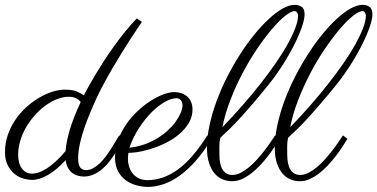

<svg xmlns="http://www.w3.org/2000/svg" viewBox="-30 -730 1527 777"><path d="M544.4 -641.6Q539.1 -633.8 526.9 -615.7Q514.6 -597.7 498.5 -572.8Q482.4 -547.9 463.6 -517.6Q444.8 -487.3 426 -455.1Q407.2 -422.9 389.4 -389.9Q371.6 -356.9 357.9 -326.7Q336.4 -279.8 322.5 -242.9Q308.6 -206.1 300.5 -177.2Q292.5 -148.4 289.3 -127.2Q286.1 -106 286.1 -90.8Q286.1 -63 294.7 -52.2Q303.2 -41.5 317.9 -41.5Q333 -41.5 346.9 -49.3Q360.8 -57.1 373.8 -69.3Q386.7 -81.5 398.2 -97.2Q409.7 -112.8 419.7 -128.4Q429.7 -144 438 -158.2Q446.3 -172.4 452.6 -182.1L470.2 -168.5Q464.8 -159.7 456.8 -145.3Q448.7 -130.9 438.5 -113.8Q428.2 -96.7 415 -79.3Q401.9 -62 386 -47.9Q370.1 -33.7 350.8 -24.7Q331.5 -15.6 309.1 -15.6Q298.3 -15.6 286.4 -18.6Q274.4 -21.5 264.2 -28.8Q253.9 -36.1 246.1 -49.1Q238.3 -62 235.8 -82Q199.2 -42.5 164.6 -22.2Q129.9 -2 99.1 -2Q83.5 -2 64.7 -7.3Q45.9 -12.7 29.3 -25.9Q12.7 -39.1 1.5 -60.8Q-9.8 -82.5 -9.8 -114.7Q-9.8 -150.9 1.5 -183.6Q12.7 -216.3 31.7 -244.4Q50.8 -272.5 75.4 -295.2Q100.1 -317.9 127 -333.7Q153.8 -349.6 180.9 -358.4Q208 -367.2 231.9 -367.2Q263.7 -367.2 281.7 -359.4Q299.8 -351.6 309.1 -343.8Q315.9 -357.4 327.6 -378.7Q339.4 -399.9 355 -426Q370.6 -452.1 389.6 -481.7Q408.7 -511.2 430.2 -541.3Q451.7 -571.3 475.3 -600.6Q499 -629.9 523.4 -655.3ZM235.4 -118.7Q237.8 -154.8 252.2 -203.9Q266.6 -252.9 296.4 -316.9Q289.6 -327.1 277.1 -332.8Q264.6 -338.4 249 -338.4Q225.1 -338.4 200.4 -328.6Q175.8 -318.8 153.1 -302.2Q130.4 -285.6 110.4 -262.9Q90.3 -240.2 75.4 -214.4Q60.5 -188.5 52 -160.4Q43.5 -132.3 43.5 -105Q43.5 -68.4 58.8 -47.9Q74.2 -27.3 100.1 -27.3Q112.3 -27.3 127 -32.2Q141.6 -37.1 158.9 -48.1Q176.3 -59.1 195.3 -76.4Q214.4 -93.8 235.4 -118.7Z M489.7 -111.3Q488.8 -105.5 488.3 -99.6Q487.8 -93.8 487.8 -87.9Q487.8 -70.3 492.9 -54.4Q498 -38.6 508.1 -26.6Q518.1 -14.6 533 -7.8Q547.9 -1 566.9 -1Q630.9 -1 690.4 -44.4Q750 -87.9 809.1 -182.1L825.7 -167.5Q793.5 -113.8 760.3 -76.9Q727.1 -40 694.1 -17.1Q661.1 5.9 629.4 16.1Q597.7 26.4 568.8 26.4Q547.9 26.4 524.4 20.5Q501 14.6 481.2 1Q461.4 -12.7 448.5 -35.6Q435.5 -58.6 435.5 -92.8Q435.5 -129.4 448 -163.3Q460.4 -197.3 480.5 -226.6Q500.5 -255.9 526.4 -280Q552.2 -304.2 578.9 -321.3Q605.5 -338.4 630.9 -347.9Q656.2 -357.4 675.8 -357.4Q688.5 -357.4 701.7 -353.5Q714.8 -349.6 725.3 -341.3Q735.8 -333 742.4 -319.3Q749 -305.7 749 -286.6Q749 -260.7 737.1 -238Q725.1 -215.3 705.1 -196Q685.1 -176.8 658.7 -161.4Q632.3 -146 603.5 -135.3Q574.7 -124.5 545.4 -118.2Q516.1 -111.8 489.7 -111.3ZM493.7 -132.3Q526.4 -135.7 555.2 -146Q584 -156.2 607.9 -171.1Q631.8 -186 650.6 -203.6Q669.4 -221.2 682.1 -239.3Q694.8 -257.3 701.7 -273.9Q708.5 -290.5 708.5 -303.7Q708.5 -316.9 701.4 -324.7Q694.3 -332.5 684.6 -332.5Q663.1 -332.5 636.2 -317.1Q609.4 -301.8 582.5 -274.7Q555.7 -247.6 532 -210.9Q508.3 -174.3 493.7 -132.3Z M1162.6 -710.4Q1179.7 -710.4 1191.2 -702.1Q1202.6 -693.8 1202.6 -671.9Q1202.6 -656.7 1196.5 -635.7Q1190.4 -614.7 1179.9 -590.1Q1169.4 -565.4 1155.3 -538.3Q1141.1 -511.2 1124.8 -484.4Q1108.4 -457.5 1090.6 -432.1Q1072.8 -406.7 1055.2 -385.3Q1020 -341.8 994.4 -312Q968.8 -282.2 950.2 -261.5Q931.6 -240.7 918.9 -227.8Q906.2 -214.8 896.5 -205.6Q886.7 -196.3 878.4 -188.7Q870.1 -181.2 861.3 -171.9Q857.4 -153.3 857.7 -136.5Q857.9 -119.6 857.9 -105.5Q857.9 -63 871.6 -42.5Q885.3 -22 910.2 -22Q926.8 -22 943.6 -30.5Q960.4 -39.1 977.1 -52.7Q993.7 -66.4 1009.3 -83.7Q1024.9 -101.1 1038.8 -118.9Q1052.7 -136.7 1064 -153.3Q1075.2 -169.9 1083.5 -182.1L1101.6 -168.5Q1100.1 -166.5 1092 -153.1Q1084 -139.6 1070.8 -120.6Q1057.6 -101.6 1039.6 -79.8Q1021.5 -58.1 1000.5 -39.6Q979.5 -21 956.3 -8.8Q933.1 3.4 909.2 3.4Q889.2 3.4 870.8 -4.2Q852.5 -11.7 838.6 -28.1Q824.7 -44.4 816.2 -69.8Q807.6 -95.2 807.6 -130.9Q807.6 -175.3 818.1 -223.9Q828.6 -272.5 846.7 -321.5Q864.7 -370.6 889.2 -418.5Q913.6 -466.3 941.2 -509.5Q968.8 -552.7 998.8 -589.6Q1028.8 -626.5 1057.9 -653.3Q1086.9 -680.2 1113.8 -695.3Q1140.6 -710.4 1162.6 -710.4ZM870.1 -215.3Q911.6 -258.3 950.4 -302.5Q989.3 -346.7 1023.2 -389.9Q1057.1 -433.1 1085.4 -473.9Q1113.8 -514.6 1133.8 -550.8Q1153.8 -586.9 1165 -616.7Q1176.3 -646.5 1176.3 -668Q1176.3 -671.9 1172.4 -678.5Q1168.5 -685.1 1163.1 -685.1Q1147.9 -685.1 1123 -665Q1098.1 -645 1069.1 -610.6Q1040 -576.2 1009 -530.3Q978 -484.4 950.7 -432.1Q923.3 -379.9 901.9 -324.2Q880.4 -268.6 870.1 -215.3Z M1437 -710.4Q1454.1 -710.4 1465.6 -702.1Q1477.1 -693.8 1477.1 -671.9Q1477.1 -656.7 1470.9 -635.7Q1464.8 -614.7 1454.3 -590.1Q1443.8 -565.4 1429.7 -538.3Q1415.5 -511.2 1399.2 -484.4Q1382.8 -457.5 1365 -432.1Q1347.2 -406.7 1329.6 -385.3Q1294.4 -341.8 1268.8 -312Q1243.2 -282.2 1224.6 -261.5Q1206.1 -240.7 1193.4 -227.8Q1180.7 -214.8 1170.9 -205.6Q1161.1 -196.3 1152.8 -188.7Q1144.5 -181.2 1135.7 -171.9Q1131.8 -153.3 1132.1 -136.5Q1132.3 -119.6 1132.3 -105.5Q1132.3 -63 1146 -42.5Q1159.7 -22 1184.6 -22Q1201.2 -22 1218 -30.5Q1234.9 -39.1 1251.5 -52.7Q1268.1 -66.4 1283.7 -83.7Q1299.3 -101.1 1313.2 -118.9Q1327.1 -136.7 1338.4 -153.3Q1349.6 -169.9 1357.9 -182.1L1376 -168.5Q1374.5 -166.5 1366.5 -153.1Q1358.4 -139.6 1345.2 -120.6Q1332 -101.6 1314 -79.8Q1295.9 -58.1 1274.9 -39.6Q1253.9 -21 1230.7 -8.8Q1207.5 3.4 1183.6 3.4Q1163.6 3.4 1145.3 -4.2Q1127 -11.7 1113 -28.1Q1099.1 -44.4 1090.6 -69.8Q1082 -95.2 1082 -130.9Q1082 -175.3 1092.5 -223.9Q1103 -272.5 1121.1 -321.5Q1139.2 -370.6 1163.6 -418.5Q1188 -466.3 1215.6 -509.5Q1243.2 -552.7 1273.2 -589.6Q1303.2 -626.5 1332.3 -653.3Q1361.3 -680.2 1388.2 -695.3Q1415 -710.4 1437 -710.4ZM1144.5 -215.3Q1186 -258.3 1224.9 -302.5Q1263.7 -346.7 1297.6 -389.9Q1331.5 -433.1 1359.9 -473.9Q1388.2 -514.6 1408.2 -550.8Q1428.2 -586.9 1439.5 -616.7Q1450.7 -646.5 1450.7 -668Q1450.7 -671.9 1446.8 -678.5Q1442.9 -685.1 1437.5 -685.1Q1422.4 -685.1 1397.5 -665Q1372.6 -645 1343.5 -610.6Q1314.5 -576.2 1283.4 -530.3Q1252.4 -484.4 1225.1 -432.1Q1197.8 -379.9 1176.3 -324.2Q1154.8 -268.6 1144.5 -215.3Z"/></svg>

Font: Parisienne
Style: Regular
Weight: 400
Designer: Astigmatic (AOETI)
Foundry: Astigmatic (AOETI)
Version: Version 1.000